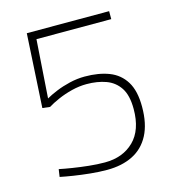

<svg xmlns="http://www.w3.org/2000/svg" viewBox="-101 -746 763 838"><g transform="rotate(-15 280.0 -326.5)"><path d="M281 7Q245 7 205.5 3Q166 -1 131 -6.5Q96 -12 72 -17L77 -51Q101 -46 135.5 -40.5Q170 -35 208 -31Q246 -27 280 -27Q361 -27 411 -76Q461 -125 461 -220Q461 -282 438.5 -316Q416 -350 377.5 -364Q339 -378 290 -378Q257 -378 223 -369.5Q189 -361 159.5 -348Q130 -335 111 -323L77 -327L96 -660H468V-624H130L112 -361Q131 -372 160 -384Q189 -396 223 -404Q257 -412 291 -412Q354 -412 400.5 -394Q447 -376 473 -334Q499 -292 499 -220Q499 -143 472.5 -92.5Q446 -42 397 -17.5Q348 7 281 7Z"/></g></svg>

Font: TitilliumWeb ExtraLight
Style: Regular
Weight: 400
Designer: Mohamed Gaber, Accademia di Belle Arti di Urbino and others
Foundry: Kief Type Foundry, Accademia di Belle Arti di Urbino and others
Version: Version 3.000; ttfautohint (v1.8.2)